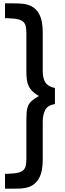

<svg xmlns="http://www.w3.org/2000/svg" viewBox="-20 -934 389 1150"><path d="M309 -311Q264 -303 250 -274Q236 -245 236 -204V23Q236 54 231 82.5Q226 111 213.5 134Q201 157 178.5 173Q156 189 121 193Q113 195 95 195.5Q77 196 58 196H10V107Q14 107 25 107Q36 107 40 106Q71 105 90.5 100Q110 95 120.5 84.5Q131 74 134.5 57Q138 40 138 15V-210Q138 -240 139.5 -261.5Q141 -283 148 -299.5Q155 -316 170.5 -330Q186 -344 213 -359Q190 -372 175 -386.5Q160 -401 152 -418Q144 -435 141 -456.5Q138 -478 138 -506V-733Q138 -758 134.5 -775Q131 -792 120.5 -802.5Q110 -813 90.5 -818Q71 -823 40 -824Q36 -825 25.5 -825Q15 -825 10 -825V-914H58Q77 -914 95 -913Q113 -912 121 -911Q156 -906 178.5 -890.5Q201 -875 213.5 -852Q226 -829 231 -800.5Q236 -772 236 -741V-505Q236 -465 252 -440Q268 -415 309 -407Z"/></svg>

Font: TypoPRO Sinkin Sans
Style: 500 Medium
Weight: 500
Designer: Keith Bates
Foundry: K-Type
Version: Sinkin Sans (version 1.0)  by Keith Bates   •   © 2014   www